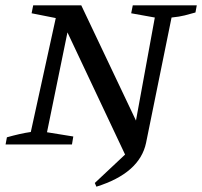

<svg xmlns="http://www.w3.org/2000/svg" viewBox="-20 -544 761 723"><path d="M343 159 337 145 451 38 234 -422 157 -46 256 -30 251 0H1L6 -27Q31 -34 53 -39Q75 -44 96 -47L190 -476L99 -494L105 -524H286L492 -90L563 -478L474 -494L480 -524H721L716 -497Q695 -491 675.5 -486Q656 -481 626 -478L530 -6Q506 108 343 159Z"/></svg>

Font: Piazzolla SC
Style: Italic
Weight: 400
Italic angle: -11.3°
Designer: Juan Pablo del Peral
Foundry: Huerta Tipografica
Version: Version 1.330